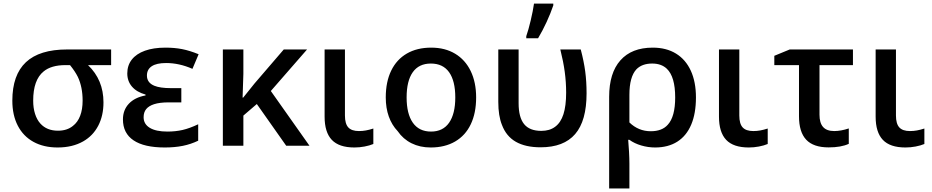

<svg xmlns="http://www.w3.org/2000/svg" viewBox="-20 -819 5235 1079"><path d="M49.3 -253.4Q49.3 -397.9 125.7 -469.5Q202.1 -541 356.9 -541H604.5V-453.1H474.6Q561.5 -370.1 561.5 -243.7Q561.5 -168.9 532 -112.3Q502.4 -55.7 447.3 -24.4Q387.2 9.8 303.7 9.8Q225.6 9.8 168.2 -21.7Q110.8 -53.2 80.1 -112.5Q49.3 -171.9 49.3 -253.4ZM389.6 -111.3Q416.5 -131.8 430.4 -168Q444.3 -204.1 444.3 -253.4Q444.3 -330.1 417.5 -386.7Q402.3 -417.5 373.5 -453.1H348.1Q268.1 -453.1 225.1 -417.5Q166.5 -370.1 166.5 -253.4Q166.5 -211.9 177 -179Q187.5 -146 207 -124.5Q243.2 -84.5 305.7 -84.5Q356.9 -84.5 389.6 -111.3Z M670.9 -147.9Q670.9 -200.7 704.1 -236.1Q737.3 -271.5 797.9 -282.7V-287.6Q748.5 -301.3 721.9 -332Q695.3 -362.8 695.3 -406.2Q695.3 -451.7 720.7 -484.1Q746.1 -516.6 794.2 -533.9Q842.3 -551.3 909.7 -551.3Q960.9 -551.3 1003.4 -543Q1045.9 -534.7 1096.2 -514.2L1061.5 -432.1Q987.3 -464.8 913.6 -464.8Q859.9 -464.8 832.8 -446.8Q805.7 -428.7 805.7 -394.5Q805.7 -354 847.7 -336.9Q879.9 -323.7 940.9 -323.7H999V-243.7H928.7Q877.4 -243.7 845.7 -233.4Q815.9 -223.6 801.5 -205.8Q787.1 -188 787.1 -160.2Q787.1 -121.6 821.8 -100.6Q856.4 -79.6 920.9 -79.6Q966.3 -79.6 1005.9 -88.6Q1045.4 -97.7 1093.8 -120.6V-28.3Q1052.2 -8.3 1007.1 0.7Q961.9 9.8 905.8 9.8Q790 9.8 730.5 -30.3Q670.9 -70.3 670.9 -147.9Z M1232.4 -541H1347.7V-404.3Q1346.2 -338.9 1343.3 -270.5H1346.7Q1361.8 -289.1 1376.5 -307.6Q1393.6 -328.6 1410.2 -349.6L1574.7 -541H1705.6L1502 -307.6L1719.2 0H1588.4L1423.3 -234.4L1347.7 -169.4V0H1232.4Z M1804.2 -163.6V-541H1918.5V-169.9Q1918.5 -123.5 1937.3 -103Q1956.1 -82.5 1997.1 -82.5Q2017.1 -82.5 2036.1 -85.9Q2055.2 -89.4 2078.1 -96.7V-9.8Q2057.1 -1 2028.8 4.4Q2000.5 9.8 1971.7 9.8Q1885.3 9.8 1844.7 -33Q1804.2 -75.7 1804.2 -163.6Z M2214.8 -82Q2182.1 -116.2 2165 -164.1Q2147.9 -211.9 2147.9 -271.5Q2147.9 -359.4 2178.5 -422.1Q2209 -484.9 2266.4 -518.1Q2323.7 -551.3 2403.3 -551.3Q2481 -551.3 2537.8 -517.1Q2594.7 -482.9 2625.2 -419.7Q2655.8 -356.4 2655.8 -271.5Q2655.8 -183.6 2625.5 -120.4Q2595.2 -57.1 2537.6 -23.7Q2480 9.8 2400.4 9.8Q2340.3 9.8 2292.7 -13.9Q2245.1 -37.6 2214.8 -82ZM2538.6 -271.5Q2538.6 -364.3 2503.9 -413.1Q2469.2 -461.9 2401.4 -461.9Q2334 -461.9 2299.6 -413.1Q2265.1 -364.3 2265.1 -271.5Q2265.1 -179.2 2300 -129.4Q2335 -79.6 2402.3 -79.6Q2469.2 -79.6 2503.9 -129.4Q2538.6 -179.2 2538.6 -271.5Z M2800.8 -117.2Q2780.3 -168 2780.3 -246.1V-541H2894.5V-238.8Q2894.5 -159.7 2925.3 -121.6Q2956.1 -83.5 3022 -83.5Q3069.3 -83.5 3100.1 -106.9Q3131.3 -129.9 3146.5 -177.2Q3161.6 -224.6 3161.6 -298.3Q3161.6 -356.9 3153.8 -414.8Q3146 -472.7 3128.9 -541H3243.7Q3261.2 -474.6 3268.8 -417.7Q3276.4 -360.8 3276.4 -294.4Q3276.4 -140.1 3212.4 -65.7Q3148.4 8.8 3018.1 8.8Q2933.1 8.8 2878.9 -22.2Q2824.7 -53.2 2800.8 -117.2ZM2981 -798.8H3089.4V-788.6Q3074.7 -745.1 3051.8 -695.3Q3028.8 -645.5 3003.9 -604H2937.5V-615.7Q2949.7 -650.4 2962.4 -703.9Q2975.1 -757.3 2981 -798.8Z M3648.4 -551.3Q3724.6 -551.3 3779.1 -517.8Q3833.5 -484.4 3862.3 -421.4Q3891.1 -358.4 3891.1 -271.5Q3891.1 -181.6 3864.5 -118.7Q3837.9 -55.7 3786.4 -22.9Q3734.9 9.8 3661.6 9.8Q3622.1 9.8 3583.7 -1.5Q3545.4 -12.7 3517.1 -33.2H3510.3Q3513.2 -2.4 3515.1 34.9Q3517.1 72.3 3517.1 100.6V240.2H3403.3V-274.9Q3403.3 -408.7 3466.6 -480Q3529.8 -551.3 3648.4 -551.3ZM3732.9 -118.2Q3774.4 -163.1 3774.4 -271.5Q3774.4 -387.7 3727.5 -432.6Q3696.8 -461.9 3645 -461.9Q3588.4 -461.9 3556.6 -429.7Q3517.1 -387.2 3517.1 -286.1V-130.9Q3567.9 -81.5 3637.2 -81.5Q3700.7 -81.5 3732.9 -118.2Z M4020.5 -163.6V-541H4134.8V-169.9Q4134.8 -123.5 4153.6 -103Q4172.4 -82.5 4213.4 -82.5Q4233.4 -82.5 4252.4 -85.9Q4271.5 -89.4 4294.4 -96.7V-9.8Q4273.4 -1 4245.1 4.4Q4216.8 9.8 4188 9.8Q4101.6 9.8 4061 -33Q4020.5 -75.7 4020.5 -163.6Z M4470.2 -165.5V-453.1H4331.5V-505.4L4418 -541H4773.4V-453.1H4585.4V-174.3Q4585.4 -127.9 4605.7 -105.2Q4626 -82.5 4668 -82.5Q4705.6 -82.5 4750 -97.2V-10.7Q4707 9.3 4636.7 9.3Q4551.3 9.3 4510.7 -33.9Q4470.2 -77.1 4470.2 -165.5Z M4900.9 -163.6V-541H5015.1V-169.9Q5015.1 -123.5 5033.9 -103Q5052.7 -82.5 5093.8 -82.5Q5113.8 -82.5 5132.8 -85.9Q5151.9 -89.4 5174.8 -96.7V-9.8Q5153.8 -1 5125.5 4.4Q5097.2 9.8 5068.4 9.8Q4981.9 9.8 4941.4 -33Q4900.9 -75.7 4900.9 -163.6Z"/></svg>

Font: Viking Open Sans Light
Style: Bold
Weight: 600
Foundry: Ascender Corporation
Version: Version 2.001